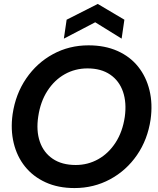

<svg xmlns="http://www.w3.org/2000/svg" viewBox="-20 -942 800 974"><path d="M358 12Q275 12 211.5 -17Q148 -46 107 -97Q66 -148 49.5 -216.5Q33 -285 44 -363Q59 -465 113 -544Q167 -623 249 -667.5Q331 -712 429 -712Q512 -712 576 -683.5Q640 -655 681 -603.5Q722 -552 738.5 -483.5Q755 -415 744 -336Q729 -234 675 -155.5Q621 -77 538.5 -32.5Q456 12 358 12ZM364 -105Q426 -105 478.5 -134.5Q531 -164 566.5 -219Q602 -274 613 -349Q623 -421 604 -476.5Q585 -532 539 -563.5Q493 -595 424 -595Q361 -595 308.5 -565.5Q256 -536 220.5 -481Q185 -426 174 -351Q163 -279 182 -223.5Q201 -168 247.5 -136.5Q294 -105 364 -105ZM304 -746 318 -842 476 -922 611 -842 597 -746 463 -829Z"/></svg>

Font: Host Grotesk
Style: Bold Italic
Weight: 700
Italic angle: -8°
Designer: Doğukan Karapınar
Foundry: Element Type
Version: Version 1.003; ttfautohint (v1.8.4.7-5d5b)